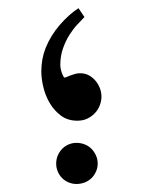

<svg xmlns="http://www.w3.org/2000/svg" viewBox="-20 -402 373 474"><path d="M230.5 -163.6Q230.5 -153.3 226.6 -142.6Q222.7 -131.8 214.8 -123.3Q207 -114.7 196 -109.4Q185.1 -104 170.9 -104Q147.5 -104 130.9 -116.2Q114.3 -128.4 103.3 -146.7Q92.3 -165 87.2 -186.3Q82 -207.5 82 -225.6Q82 -256.3 92.3 -282.7Q105 -314.5 127.7 -340.6Q150.4 -366.7 173.8 -381.8L188.5 -359.9Q181.6 -353 171.4 -342Q161.1 -331.1 151.6 -316.2Q142.1 -301.3 135.5 -282.5Q128.9 -263.7 128.9 -241.7Q128.9 -236.8 130.1 -231.2Q131.3 -225.6 133.1 -220.9Q134.8 -216.3 136.5 -213.4Q138.2 -210.4 139.6 -210.4Q141.1 -210.4 145 -212.2Q148.9 -213.9 154.1 -215.8Q159.2 -217.8 165.3 -219.5Q171.4 -221.2 177.7 -221.2Q190.4 -221.2 200.2 -215.6Q210 -210 216.8 -201.4Q223.6 -192.9 227.1 -182.9Q230.5 -172.9 230.5 -163.6ZM221.2 2Q221.2 12.2 217 21.5Q212.9 30.8 206.1 37.6Q199.2 44.4 189.5 48.3Q179.7 52.2 168.9 52.2Q158.7 52.2 149.4 48.3Q140.1 44.4 133.3 37.6Q126.5 30.8 122.6 21.5Q118.7 12.2 118.7 2Q118.7 -8.8 122.6 -18.1Q126.5 -27.3 133.3 -34.4Q140.1 -41.5 149.4 -45.4Q158.7 -49.3 168.9 -49.3Q179.7 -49.3 189.5 -45.4Q199.2 -41.5 206.1 -34.4Q212.9 -27.3 217 -18.1Q221.2 -8.8 221.2 2Z"/></svg>

Font: Scheherazade
Style: Bold
Weight: 700
Version: Version 2.100 (build 932/914)